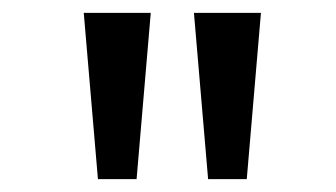

<svg xmlns="http://www.w3.org/2000/svg" viewBox="-20 -749 521 298"><path d="M132 -471H192L214 -729H110ZM303 -471H363L385 -729H281Z"/></svg>

Font: Noto Sans Devanagari UI SemiCondensed
Style: Regular
Weight: 400
Width: 4
Designer: Jelle Bosma - Monotype Design Team
Foundry: Monotype Imaging Inc.
Version: Version 2.004